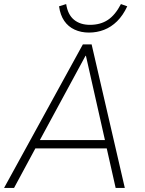

<svg xmlns="http://www.w3.org/2000/svg" viewBox="-21 -923 711 943"><path d="M-1 0 386 -705H429L592 0H547L501 -204L525 -194H130L158 -204L48 0ZM399 -649 171 -228 153 -235H516L496 -228L401 -649ZM416 -763Q377 -763 345.5 -777.5Q314 -792 294.5 -820.5Q275 -849 269 -892L304 -903Q312 -851 342.5 -826Q373 -801 421 -801Q472 -801 508.5 -825Q545 -849 573 -903L604 -892Q583 -847 554 -818.5Q525 -790 490 -776.5Q455 -763 416 -763Z"/></svg>

Font: Nunito Sans 10pt SemiCondensed ExtraLight
Style: Italic
Weight: 250
Width: 4
Italic angle: -9°
Designer: Vernon Adams
Foundry: Vernon Adams
Version: Version 3.101;gftools[0.9.27]